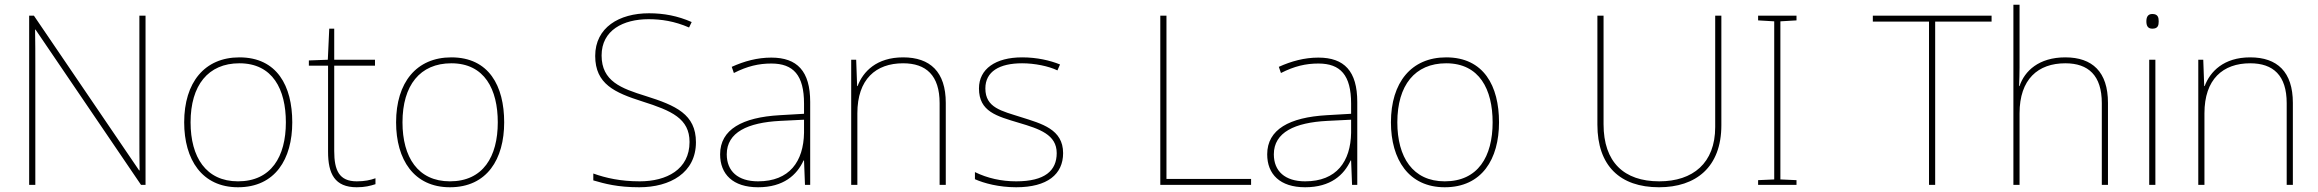

<svg xmlns="http://www.w3.org/2000/svg" viewBox="-20 -780 9777 810"><path d="M594 0V-714H568V-211C568 -165 568 -111 569 -61H567L123 -714H103V0H129V-502C129 -555 129 -597 128 -655H130L575 0Z M1213 -264C1213 -417 1149 -538 990 -538C843 -538 757 -432 757 -264C757 -107 832 10 984 10C1141 10 1213 -109 1213 -264ZM784 -264C784 -420 858 -513 990 -513C1131 -513 1186 -402 1186 -264C1186 -119 1124 -15 984 -15C849 -15 784 -117 784 -264Z M1485 -15C1411 -15 1390 -61 1390 -143V-503H1562V-528H1390V-659H1369L1363 -528L1283 -525V-503H1364V-140C1364 -47 1392 10 1485 10C1520 10 1542 4 1564 -3V-28C1542 -20 1518 -15 1485 -15Z M2107 -264C2107 -417 2043 -538 1884 -538C1737 -538 1651 -432 1651 -264C1651 -107 1726 10 1878 10C2035 10 2107 -109 2107 -264ZM1678 -264C1678 -420 1752 -513 1884 -513C2025 -513 2080 -402 2080 -264C2080 -119 2018 -15 1878 -15C1743 -15 1678 -117 1678 -264Z M2916 -180C2916 -298 2831 -335 2704 -375C2601 -407 2518 -437 2518 -546C2518 -653 2610 -699 2716 -699C2769 -699 2825 -691 2887 -664L2898 -687C2839 -713 2781 -724 2718 -724C2592 -724 2491 -664 2491 -544C2491 -425 2574 -389 2690 -352C2813 -313 2889 -280 2889 -181C2889 -65 2792 -15 2679 -15C2598 -15 2536 -29 2483 -48V-19C2531 -5 2585 10 2677 10C2807 10 2916 -51 2916 -180Z M3234 -537C3175 -537 3120 -522 3067 -498L3076 -472C3133 -501 3181 -512 3234 -512C3327 -512 3372 -463 3372 -343V-300L3269 -294C3112 -285 3018 -234 3018 -129C3018 -45 3072 10 3178 10C3286 10 3342 -42 3370 -103H3372L3376 0H3398V-350C3398 -480 3343 -537 3234 -537ZM3271 -270 3372 -275V-220C3370 -99 3311 -15 3178 -15C3093 -15 3046 -58 3046 -129C3046 -222 3135 -263 3271 -270Z M3790 -538C3678 -538 3621 -478 3598 -417H3596L3592 -528H3571V0H3597V-302C3597 -446 3675 -513 3790 -513C3887 -513 3944 -462 3944 -345V0H3970V-346C3970 -477 3904 -538 3790 -538Z M4465 -134C4465 -235 4375 -258 4287 -286C4206 -312 4137 -325 4137 -407C4137 -478 4196 -513 4292 -513C4345 -513 4404 -501 4441 -483L4452 -508C4410 -525 4355 -538 4292 -538C4180 -538 4110 -489 4110 -407C4110 -309 4185 -290 4278 -262C4366 -236 4438 -212 4438 -134C4438 -60 4388 -15 4267 -15C4205 -15 4146 -28 4093 -54V-24C4131 -7 4194 10 4267 10C4399 10 4465 -45 4465 -134Z M4875 0H5258V-25H4901V-714H4875Z M5542 -537C5483 -537 5428 -522 5375 -498L5384 -472C5441 -501 5489 -512 5542 -512C5635 -512 5680 -463 5680 -343V-300L5577 -294C5420 -285 5326 -234 5326 -129C5326 -45 5380 10 5486 10C5594 10 5650 -42 5678 -103H5680L5684 0H5706V-350C5706 -480 5651 -537 5542 -537ZM5579 -270 5680 -275V-220C5678 -99 5619 -15 5486 -15C5401 -15 5354 -58 5354 -129C5354 -222 5443 -263 5579 -270Z M6304 -264C6304 -417 6240 -538 6081 -538C5934 -538 5848 -432 5848 -264C5848 -107 5923 10 6075 10C6232 10 6304 -109 6304 -264ZM5875 -264C5875 -420 5949 -513 6081 -513C6222 -513 6277 -402 6277 -264C6277 -119 6215 -15 6075 -15C5940 -15 5875 -117 5875 -264Z M7242 -252V-714H7216V-244C7216 -92 7122 -15 6980 -15C6831 -15 6745 -96 6745 -256V-714H6719V-254C6719 -81 6814 10 6979 10C7134 10 7242 -74 7242 -252Z M7559 0V-20L7491 -23V-690L7559 -694V-714H7397V-694L7465 -690V-23L7397 -20V0Z M8144 0V-689H8382V-714H7881V-689H8118V0Z M8500 -496V-760H8474V0H8500V-302C8500 -446 8578 -513 8693 -513C8790 -513 8847 -462 8847 -345V0H8873V-346C8873 -477 8807 -538 8693 -538C8581 -538 8521 -480 8500 -417H8498C8499 -446 8500 -466 8500 -496Z M9060 -721C9040 -721 9035 -706 9035 -690C9035 -673 9040 -659 9060 -659C9084 -659 9087 -673 9087 -690C9087 -706 9084 -721 9060 -721ZM9073 -528H9047V0H9073Z M9473 -538C9361 -538 9304 -478 9281 -417H9279L9275 -528H9254V0H9280V-302C9280 -446 9358 -513 9473 -513C9570 -513 9627 -462 9627 -345V0H9653V-346C9653 -477 9587 -538 9473 -538Z"/></svg>

Font: Noto Sans Lao UI Thin
Style: Regular
Weight: 100
Designer: Monotype Design Team
Foundry: Monotype Imaging Inc.
Version: Version 2.000